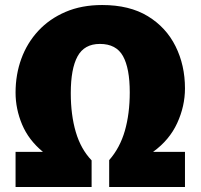

<svg xmlns="http://www.w3.org/2000/svg" viewBox="-20 -745 800 765"><path d="M42 0V-140H151Q94 -187 68 -249Q42 -311 42 -376Q42 -448 65 -511Q88 -574 132.5 -622Q177 -670 241 -697.5Q305 -725 387 -725Q496 -725 569 -680.5Q642 -636 679.5 -560.5Q717 -485 717 -393Q717 -322 686 -254.5Q655 -187 590 -140H717V0H415V-107Q458 -156 477.5 -224Q497 -292 497 -377Q497 -473 470 -521.5Q443 -570 378 -570Q316 -570 289 -520.5Q262 -471 262 -374Q262 -287 282 -219Q302 -151 345 -106V0Z"/></svg>

Font: Bitter Black
Style: Regular
Weight: 900
Designer: Sol Matas, and Bitter project Authors
Foundry: Sol Matas
Version: Version 2.001